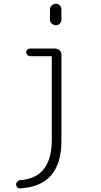

<svg xmlns="http://www.w3.org/2000/svg" viewBox="-20 -780 540 1030"><path d="M85.9 230.5Q78.1 231.4 72.3 224.6Q66.4 217.8 66.4 209Q66.4 201.2 72.3 194.8Q78.1 188.5 85.9 186.5Q257.8 175.8 257.8 -29.3V-473.6Q257.8 -478.5 253.9 -478.5H140.6Q132.8 -478.5 126.5 -485.4Q120.1 -492.2 120.1 -500Q120.1 -507.8 126.5 -513.7Q132.8 -519.5 140.6 -519.5H275.4Q290 -519.5 299.8 -509.8Q309.6 -500 309.6 -485.4V-25.4Q309.6 219.7 85.9 230.5ZM248 -728.5Q248 -741.2 257.3 -750.5Q266.6 -759.8 279.8 -759.8Q293 -759.8 301.3 -751Q309.6 -742.2 309.6 -728.5V-675.8Q309.6 -663.1 301.3 -653.8Q293 -644.5 279.8 -644.5Q266.6 -644.5 257.3 -653.8Q248 -663.1 248 -675.8Z"/></svg>

Font: Rounded-L Mgen+ 1mn light
Style: Regular
Weight: 200
Designer: [Source Han Sans]
Ryoko NISHIZUKA  (kana & ideographs); Paul D. Hunt (Latin, Greek & Cyrillic); Wenlong ZHANG  (bopomofo
Version: Version 1.059.20150602